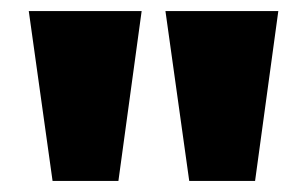

<svg xmlns="http://www.w3.org/2000/svg" viewBox="-20 -725 555 347"><path d="M75 -398 32 -705H236L194 -398ZM322 -398 279 -705H483L441 -398Z"/></svg>

Font: Nunito Sans 12pt ExtraLight Black
Style: Regular
Weight: 900
Version: Version 3.101;gftools[0.9.27]